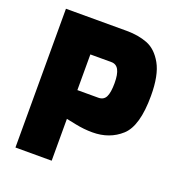

<svg xmlns="http://www.w3.org/2000/svg" viewBox="-134 -854 900 966"><g transform="rotate(20 316.5 -371.5)"><path d="M55 -743H381Q443 -743 492 -724Q541 -705 574 -646.5Q607 -588 607 -477Q607 -316 545.5 -260Q484 -204 392 -204Q347 -204 300.5 -213.5Q254 -223 249 -224V0H55ZM361 -378Q390 -378 401.5 -401.5Q413 -425 413 -475Q413 -522 400.5 -545.5Q388 -569 361 -569H249V-378Z"/></g></svg>

Font: Exo Black
Style: Regular
Weight: 900
Designer: Natanael Gama
Foundry: Natanael Gama
Version: Version 1.500; ttfautohint (v1.6)